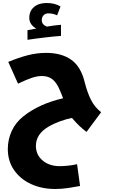

<svg xmlns="http://www.w3.org/2000/svg" viewBox="-20 -870 752 1278"><path d="M348 388Q258 388 186.5 355Q115 322 73.5 262Q32 202 32 122Q32 59 58 2Q84 -55 137 -97Q186 -136 252 -166.5Q318 -197 400 -216Q394 -233 387 -249Q380 -265 377 -272Q359 -317 331 -340.5Q303 -364 259 -364Q229 -364 193.5 -352.5Q158 -341 100 -313L35 -458Q105 -487 165.5 -502.5Q226 -518 287 -518Q390 -518 454.5 -472Q519 -426 544 -322Q561 -254 585.5 -205.5Q610 -157 653 -123L556 8Q508 -27 459 -85Q422 -78 379.5 -62.5Q337 -47 303 -27Q219 22 219 101Q219 161 264 198.5Q309 236 377 236Q400 236 431 233Q462 230 493 223L513 368Q476 375 433 381.5Q390 388 348 388ZM163 -669 222 -680Q203 -689 189 -707.5Q175 -726 175 -751Q175 -797 206.5 -823.5Q238 -850 290 -850Q345 -850 383 -827L360 -768Q333 -781 303 -781Q281 -781 269.5 -768Q258 -755 258 -735Q258 -720 267.5 -709Q277 -698 292 -693Q315 -697 342 -700.5Q369 -704 386 -705V-631Q368 -630 338 -627Q308 -624 274.5 -620Q241 -616 211 -612Q181 -608 163 -605Z"/></svg>

Font: Noto Kufi Arabic Black
Style: Regular
Weight: 900
Designer: Monotype Design Team, David Williams, Khaled Hosny
Foundry: Google LLC
Version: Version 2.109; ttfautohint (v1.8.4.7-5d5b)